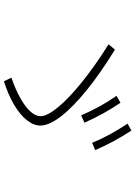

<svg xmlns="http://www.w3.org/2000/svg" viewBox="124 -880 689 978"><g transform="rotate(90 469.0 -390.5)"><path d="M571.3 -252Q571.3 -286.1 525.6 -341.3Q480 -396.5 397 -463.4Q314 -530.3 205.1 -598.6L232.4 -630.9Q352.5 -557.1 439.5 -486.6Q526.4 -416 572.8 -355.5Q619.1 -294.9 619.1 -251Q619.1 -216.8 591.3 -181.9Q563.5 -147 512.5 -116.9Q461.4 -86.9 393.6 -65.4L375 -103.5Q434.6 -124 479 -148.9Q523.4 -173.8 547.4 -200.4Q571.3 -227.1 571.3 -252ZM467.8 -638.7 502.9 -659.2Q562 -572.3 604.5 -475.6L567.4 -459Q544.9 -509.8 521.5 -552.5Q498 -595.2 467.8 -638.7ZM609.4 -695.3 644.5 -714.8Q675.3 -667.5 699.2 -623.3Q723.1 -579.1 744.1 -530.3L707 -514.6Q687.5 -562 663.8 -605.5Q640.1 -648.9 609.4 -695.3Z"/></g></svg>

Font: Pretendard JP ExtraLight
Style: Regular
Weight: 200
Designer: Base glyphs from Inter by Rasmus Andersson; Hangeul glyphs from Noto Sans CJK(Source Han Sans) by Jang Soo-young and Kan
Foundry: Kil Hyung-jin
Version: Version 1.309